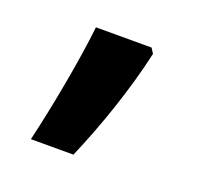

<svg xmlns="http://www.w3.org/2000/svg" viewBox="-61 -195 396 386"><g transform="rotate(20 137.0 -2.0)"><path d="M39 126H130C162 52 193 -38 211 -119L204 -130H85C77 -58 58 45 39 126Z"/></g></svg>

Font: Noto Sans Devanagari UI SemiCondensed SemiBold
Style: Regular
Weight: 600
Width: 4
Designer: Jelle Bosma - Monotype Design Team
Foundry: Monotype Imaging Inc.
Version: Version 2.004